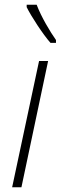

<svg xmlns="http://www.w3.org/2000/svg" viewBox="-20 -786 257 806"><path d="M192 -606H215V-618C191 -652 153 -715 134 -766H92V-756C110 -719 160 -642 192 -606ZM31 0H70L182 -530H144Z"/></svg>

Font: Noto Sans ExtraLight
Style: Italic
Weight: 200
Italic angle: -12°
Designer: Monotype Design Team
Foundry: Monotype Imaging Inc.
Version: Version 2.013